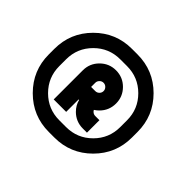

<svg xmlns="http://www.w3.org/2000/svg" viewBox="-158 -964 1196 1196"><g transform="rotate(45 439.5 -366.0)"><path d="M451.7 -421.4Q451.7 -436 440.9 -447Q430.2 -458 415 -458Q399.9 -458 389.2 -447Q378.4 -436 378.4 -421.4V-384.8H415Q430.2 -384.8 440.9 -395.5Q451.7 -406.2 451.7 -421.4ZM415 -567.9Q476.1 -567.9 518.8 -524.9Q561.5 -481.9 561.5 -421.4Q561.5 -360.4 518.6 -317.4Q505.9 -304.7 491.7 -295.9Q494.1 -290 499 -285.6Q509.8 -274.9 524.9 -274.9H561.5V-165H524.9Q464.4 -165 421.4 -207.5Q392.1 -236.8 382.8 -274.4L378.4 -274.9V-165H268.6V-421.4Q268.6 -481.9 311.5 -524.9Q354.5 -567.9 415 -567.9ZM48.8 -390.6Q48.8 -532.2 148.9 -632.3Q249 -732.4 390.6 -732.4H439.5Q581.1 -732.4 681.2 -632.3Q781.2 -532.2 781.2 -390.6V-341.8Q781.2 -200.2 681.2 -100.1Q581.1 0 439.5 0H390.6Q249 0 148.9 -100.1Q48.8 -200.2 48.8 -341.8ZM385.3 -634.8Q286.1 -634.8 216.3 -564.9Q146.5 -495.1 146.5 -396V-336.4Q146.5 -237.3 216.3 -167.5Q286.1 -97.7 385.3 -97.7H444.8Q543.9 -97.7 613.8 -167.5Q683.6 -237.3 683.6 -336.4V-396Q683.6 -495.1 613.8 -564.9Q543.9 -634.8 444.8 -634.8Z"/></g></svg>

Font: Audex
Style: Regular
Weight: 400
Designer: GGBotNet
Foundry: GGBotNet
Version: 1.00